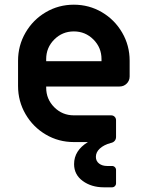

<svg xmlns="http://www.w3.org/2000/svg" viewBox="-20 -606 625 819"><path d="M296 94Q296 36 355 0H295Q230 0 175.5 -32Q121 -64 89 -119Q57 -174 57 -239V-347Q57 -412 89 -467Q121 -522 175.5 -554Q230 -586 295 -586Q360 -586 414.5 -554Q469 -522 501 -467Q533 -412 533 -347V-280Q533 -262 520.5 -249.5Q508 -237 490 -237H177V-232Q177 -183 211.5 -148.5Q246 -114 295 -114H454Q463 -114 469 -108Q475 -102 475 -93V-22Q475 -12 469 -5Q463 2 452 4Q423 12 406 27.5Q389 43 389 63Q389 81 402.5 91.5Q416 102 437 102H458Q465 102 470 107Q475 112 475 119V176Q475 183 470 188Q465 193 458 193H423Q370 193 333 166Q296 139 296 94ZM413 -345V-354Q413 -403 378.5 -437.5Q344 -472 295 -472Q246 -472 211.5 -437.5Q177 -403 177 -354V-345Z"/></svg>

Font: Miriam Libre
Style: Bold
Weight: 700
Designer: Michal Sahar
Foundry: Hagilda
Version: Version 1.001